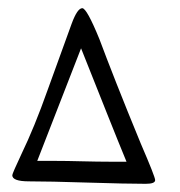

<svg xmlns="http://www.w3.org/2000/svg" viewBox="-20 -448 439 469"><path d="M336 1Q289 1 194 -2Q100 -5 51 -5Q10 -5 10 -20Q10 -24 33 -73Q48 -104 64 -143Q80 -182 97 -230L155 -390Q169 -428 181 -428Q192 -428 223 -352Q239 -309 264 -245.5Q289 -182 324 -97Q359 -16 359 -8Q359 1 336 1ZM289 -53Q270 -99 242.5 -168Q215 -237 178 -330L71 -55Q88 -55 115 -55Q142 -55 180 -54Q220 -53 247.5 -53Q275 -53 289 -53Z"/></svg>

Font: Dongol
Style: Regular
Weight: 400
Designer: Abdo Mohamed and Ibrahim Hamdi
Foundry: Protype Foundry
Version: Version 1.000;hotconv 1.0.109;makeotfexe 2.5.65596